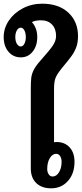

<svg xmlns="http://www.w3.org/2000/svg" viewBox="-68 -1011 443 1041"><path d="M336 -134Q336 -70 300.5 -30Q265 10 209 10Q158 10 128.5 -18.5Q99 -47 99 -98V-530Q99 -568 101.5 -589Q104 -610 115 -632Q126 -654 151 -682Q201 -738 218.5 -764Q236 -790 236 -816Q236 -855 214 -878Q192 -901 155 -901Q123 -901 105 -891Q134 -859 134 -810Q134 -762 109 -731Q84 -700 45 -700Q4 -700 -22 -730.5Q-48 -761 -48 -810Q-48 -858 -20 -899.5Q8 -941 56 -966Q104 -991 161 -991Q250 -991 302.5 -942.5Q355 -894 355 -815Q355 -782 346 -756.5Q337 -731 320 -707.5Q303 -684 267 -641Q239 -606 232 -585.5Q225 -565 225 -530V-240Q230 -241 239 -241Q283 -241 309.5 -212Q336 -183 336 -134ZM72 -810Q72 -832 64 -846.5Q56 -861 45 -861Q32 -861 23.5 -846.5Q15 -832 15 -810Q15 -788 23.5 -773.5Q32 -759 45 -759Q56 -759 64 -773.5Q72 -788 72 -810ZM266 -134Q266 -152 258 -164.5Q250 -177 237 -177Q216 -177 202 -153.5Q188 -130 188 -95Q188 -78 196 -66Q204 -54 217 -54Q238 -54 252 -77Q266 -100 266 -134Z"/></svg>

Font: KoHo
Style: Bold
Weight: 700
Designer: Cadson Demak & Katatrad Team
Foundry: Cadson Demak Co.,Ltd.
Version: Version 1.000; ttfautohint (v1.6)